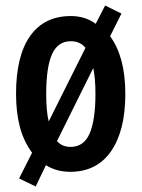

<svg xmlns="http://www.w3.org/2000/svg" viewBox="-20 -611 512 694"><path d="M433 -272Q433 -139 381.5 -64.5Q330 10 234 10Q184 10 146 -14L109 63L49 34L96 -59Q65 -101 51.5 -153.5Q38 -206 38 -272Q38 -409 89 -481Q140 -553 236 -553Q288 -553 326 -525L360 -591L419 -562L378 -480Q433 -405 433 -272ZM147 -272Q147 -209 156 -172L289 -438Q270 -462 236 -462Q189 -462 168 -415Q147 -368 147 -272ZM325 -272Q325 -300 323 -323.5Q321 -347 317 -365L186 -101Q205 -80 235 -80Q283 -80 304 -128.5Q325 -177 325 -272Z"/></svg>

Font: Noto Sans Lao UI ExtCond SemBd
Style: Regular
Weight: 600
Width: 2
Designer: Monotype Design Team
Foundry: Monotype Imaging Inc.
Version: Version 2.000; ttfautohint (v1.8.4.7-5d5b)